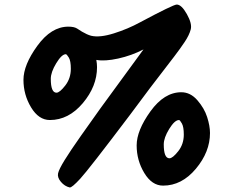

<svg xmlns="http://www.w3.org/2000/svg" viewBox="-20 -814 1031 843"><path d="M776 -409Q816 -409 846.5 -374Q877 -339 889.5 -300Q902 -261 902 -230Q902 -147 840 -73Q778 1 696 1Q647 1 613.5 -54.5Q580 -110 580 -175.5Q580 -241 640.5 -325Q701 -409 776 -409ZM699 -180Q699 -119 724 -119Q738 -119 762.5 -150Q787 -181 787 -223Q787 -257 778.5 -272Q770 -287 766 -287Q747 -287 723 -248Q699 -209 699 -180ZM756 -794Q777 -794 800.5 -752Q824 -710 817.5 -685Q811 -660 791 -630Q771 -600 745 -566Q631 -419 551 -310Q369 -69 332 -29Q295 11 286 9Q264 4 247.5 -15.5Q231 -35 235 -53Q239 -71 264 -111.5Q289 -152 335.5 -218Q382 -284 420 -337Q558 -526 610 -597Q558 -570 499 -557Q440 -544 403 -551Q406 -533 406 -519Q406 -435 343.5 -361Q281 -287 199 -287Q150 -287 116.5 -342.5Q83 -398 83 -463.5Q83 -529 144 -613Q205 -697 280 -697Q305 -697 318 -689Q331 -681 340 -675Q362 -662 380 -657Q418 -648 480 -667.5Q542 -687 595 -716Q741 -794 756 -794ZM203 -468Q203 -407 228 -407Q242 -407 266.5 -438.5Q291 -470 291 -512Q291 -547 282 -561.5Q273 -576 269 -576Q251 -576 227 -536.5Q203 -497 203 -468Z"/></svg>

Font: Kalam
Style: Bold
Weight: 700
Version: Version 2.001;PS 1.0;hotconv 1.0.79;makeotf.lib2.5.61930; tt